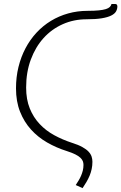

<svg xmlns="http://www.w3.org/2000/svg" viewBox="-20 -766 610 966"><path d="M415.5 -669Q351 -669 295.5 -644.2Q240 -619.5 199.2 -574.5Q158.5 -529.5 135 -466.2Q111.5 -403 111.5 -325.5Q111.5 -265.5 129.8 -220.5Q148 -175.5 179.5 -142Q211 -108.5 252.8 -85.8Q294.5 -63 342 -47.5Q374 -37.5 394.2 -26.2Q414.5 -15 425.8 -2.8Q437 9.5 441 22.2Q445 35 445 48Q445 67 441.2 84.5Q437.5 102 430.8 118Q424 134 415 149.5Q406 165 395.5 180.5L361 165Q368 154.5 375 143Q382 131.5 387.5 119Q393 106.5 396.5 92.8Q400 79 400 63.5Q400 54 396.8 45.2Q393.5 36.5 384.5 27.8Q375.5 19 359 10.8Q342.5 2.5 316 -6Q263.5 -22.5 217 -49.2Q170.5 -76 135.8 -114.5Q101 -153 80.8 -204.2Q60.5 -255.5 60.5 -321.5Q60.5 -378.5 73 -429.2Q85.5 -480 108.5 -523.5Q131.5 -567 163.8 -601.8Q196 -636.5 236.2 -661Q276.5 -685.5 323.2 -698.5Q370 -711.5 421.5 -711.5Q455 -711.5 477 -713.8Q499 -716 512.5 -720.2Q526 -724.5 532.5 -731Q539 -737.5 541 -746H559.5Q566 -746 568.2 -742Q570.5 -738 570.5 -734Q570.5 -720.5 563.8 -708.5Q557 -696.5 539.5 -687.8Q522 -679 492 -674Q462 -669 415.5 -669Z"/></svg>

Font: Lato Light
Style: Italic
Weight: 300
Italic angle: -7°
Designer: Lukasz Dziedzic
Foundry: tyPoland Lukasz Dziedzic
Version: Version 2.007; 2014-02-27